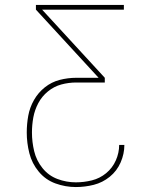

<svg xmlns="http://www.w3.org/2000/svg" viewBox="-20 -755 616 775"><path d="M286 0Q323 0 358.5 -9Q394 -18 423 -41.5Q452 -65 467 -99.5Q482 -134 482 -170H461Q461 -138 447.5 -107.5Q434 -77 408.5 -56Q383 -35 351 -27Q319 -19 286 -19Q248 -19 212 -32.5Q176 -46 151.5 -76.5Q127 -107 118 -144.5Q109 -182 109 -220Q109 -251 114.5 -281Q120 -311 134.5 -338.5Q149 -366 173.5 -386Q198 -406 227.5 -414Q257 -422 288 -422H403V-441L150 -716H480V-735H125V-716L378 -441H288Q254 -441 221 -432.5Q188 -424 161 -402.5Q134 -381 117 -351Q100 -321 94 -287.5Q88 -254 88 -220Q88 -178 98.5 -136.5Q109 -95 136.5 -62Q164 -29 204 -14.5Q244 0 286 0Z"/></svg>

Font: Iosevka Sparkle Thin
Style: Regular
Weight: 100
Designer: Belleve Invis
Foundry: Belleve Invis
Version: Version 4.5.0; ttfautohint (v1.8.3)